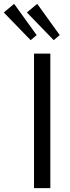

<svg xmlns="http://www.w3.org/2000/svg" viewBox="-93 -979 364 999"><path d="M0 0ZM217.8 -770ZM-19.5 -959 97.7 -796.4 66.4 -770 -73.2 -914.1ZM100.6 -959 217.8 -796.4 186.5 -770 46.9 -914.1ZM168.9 -700.2V0H84V-700.2Z"/></svg>

Font: Pfennig
Style: Medium
Weight: 500
Version: Version 20120410 ; ttfautohint (v0.8)